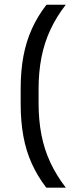

<svg xmlns="http://www.w3.org/2000/svg" viewBox="-20 -696 332 836"><path d="M148 -308V-247Q148 -172.5 160.5 -108.5Q173 -44.5 199.5 12Q226 68.5 266.5 121H181.5Q143.5 71.5 118.5 16.5Q93.5 -38.5 81.8 -102.8Q70 -167 70 -244.5V-310Q70 -387.5 82 -451.5Q94 -515.5 119 -570.8Q144 -626 182.5 -675.5H266.5Q226 -623.5 199.5 -566.8Q173 -510 160.5 -446.2Q148 -382.5 148 -308Z"/></svg>

Font: Anek Kannada Medium
Style: Regular
Weight: 400
Version: Version 1.003